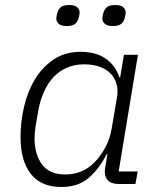

<svg xmlns="http://www.w3.org/2000/svg" viewBox="-20 -735 640 767"><path d="M225 12Q144 12 103 -40.5Q62 -93 62 -187Q62 -248 76 -308.5Q90 -369 119.5 -418Q149 -467 194.5 -497.5Q240 -528 302 -528Q363 -528 402 -501Q441 -474 457 -426H460L475 -516H531L454 -50H530L521 0H456Q421 0 408 -18Q395 -36 400 -64L409 -119H406Q376 -60 334 -24Q292 12 225 12ZM241 -38Q273 -38 303 -49.5Q333 -61 359 -88Q382 -112 400.5 -145.5Q419 -179 426 -221L448 -350Q452 -376 445.5 -399.5Q439 -423 422.5 -440.5Q406 -458 379 -468Q352 -478 316 -478Q277 -478 246 -464Q215 -450 192.5 -425.5Q170 -401 155 -367Q140 -333 133 -293L122 -230Q120 -216 119 -204.5Q118 -193 118 -182Q118 -119 147.5 -78.5Q177 -38 241 -38ZM247 -631Q224 -631 214.5 -640Q205 -649 205 -660Q205 -669 208 -680Q212 -697 222.5 -706Q233 -715 256 -715Q279 -715 288.5 -706Q298 -697 298 -686Q298 -676 295 -666Q291 -649 280.5 -640Q270 -631 247 -631ZM431 -631Q408 -631 398.5 -640Q389 -649 389 -660Q389 -669 392 -680Q396 -697 406.5 -706Q417 -715 440 -715Q463 -715 472.5 -706Q482 -697 482 -686Q482 -676 479 -666Q475 -649 464.5 -640Q454 -631 431 -631Z"/></svg>

Font: IBM Plex Mono Light
Style: Italic
Weight: 300
Italic angle: -9°
Monospace: yes
Designer: Mike Abbink, Paul van der Laan, Pieter van Rosmalen
Foundry: Bold Monday
Version: Version 2.3